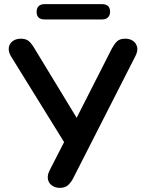

<svg xmlns="http://www.w3.org/2000/svg" viewBox="-20 -900 701 928"><path d="M269 8Q247 8 231 -3.5Q215 -15 211.5 -34.5Q208 -54 221 -79L301 -235V-195L33 -628Q20 -650 22.5 -669.5Q25 -689 41 -701Q57 -713 81 -713Q106 -713 119.5 -701Q133 -689 146 -667L363 -310H340L521 -666Q531 -685 544.5 -699Q558 -713 585 -713Q608 -713 623.5 -702Q639 -691 643 -671.5Q647 -652 633 -626L334 -39Q325 -21 310.5 -6.5Q296 8 269 8ZM196 -806Q157 -806 157 -843Q157 -861 167 -870.5Q177 -880 196 -880H473Q512 -880 512 -843Q512 -826 502 -816Q492 -806 473 -806Z"/></svg>

Font: Nunito
Style: Bold
Weight: 700
Designer: Vernon Adams
Foundry: Vernon Adams
Version: Version 3.602